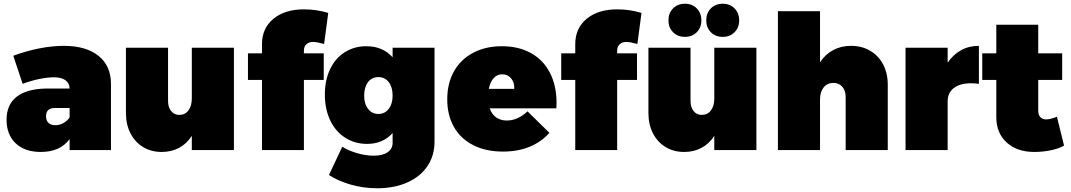

<svg xmlns="http://www.w3.org/2000/svg" viewBox="-20 -802 5721 1026"><path d="M573 -354V0H352V-59Q302 10 198 10Q112 10 63.5 -36.5Q15 -83 15 -162Q15 -243 69 -285Q123 -327 227 -329H352Q351 -358 329.5 -373.5Q308 -389 267 -389Q235 -389 190.5 -380Q146 -371 101 -354L51 -504Q121 -530 190.5 -543.5Q260 -557 321 -557Q440 -557 506.5 -503.5Q573 -450 573 -354ZM352 -175V-225H274Q226 -225 226 -181Q226 -158 239 -145.5Q252 -133 276 -133Q298 -133 318.5 -144Q339 -155 352 -175Z M1230 -547V0H1005V-76Q978 -34 937 -12Q896 10 844 10Q788 10 745 -16Q702 -42 677.5 -89Q653 -136 653 -198V-547H878V-263Q878 -229 894.5 -208.5Q911 -188 938 -188Q969 -188 987 -212Q1005 -236 1005 -276V-547Z M1604 -532V-517H1710V-375H1604V0H1380V-375H1305V-517H1380V-566Q1380 -651 1441 -701.5Q1502 -752 1604 -752Q1671 -752 1734 -733L1712 -567Q1672 -578 1653 -578Q1631 -578 1617.5 -565.5Q1604 -553 1604 -532Z M2302 -547V-45Q2302 30 2263.5 86.5Q2225 143 2155.5 173.5Q2086 204 1996 204Q1921 204 1852.5 184Q1784 164 1738 133L1809 -18Q1844 4 1890 17Q1936 30 1976 30Q2025 30 2051.5 11.5Q2078 -7 2078 -39V-91Q2026 -33 1941 -33Q1877 -33 1825.5 -65.5Q1774 -98 1745 -158Q1716 -218 1716 -297Q1716 -374 1744 -432.5Q1772 -491 1822.5 -523Q1873 -555 1937 -555Q2025 -555 2078 -496V-547ZM2078 -291Q2078 -336 2057.5 -363Q2037 -390 2002 -390Q1967 -390 1946.5 -363Q1926 -336 1926 -291Q1926 -247 1947 -220Q1968 -193 2002 -193Q2036 -193 2057 -220Q2078 -247 2078 -291Z M2954 -252Q2954 -233 2953 -223H2597Q2608 -191 2631.5 -174.5Q2655 -158 2688 -158Q2747 -158 2799 -207L2916 -92Q2872 -43 2809.5 -17.5Q2747 8 2668 8Q2576 8 2508.5 -26.5Q2441 -61 2405.5 -124Q2370 -187 2370 -271Q2370 -357 2406 -421Q2442 -485 2508.5 -520Q2575 -555 2662 -555Q2752 -555 2818 -518Q2884 -481 2919 -412.5Q2954 -344 2954 -252ZM2664 -405Q2636 -405 2617.5 -384Q2599 -363 2592 -327H2728Q2730 -361 2711.5 -383Q2693 -405 2664 -405Z M3278 -532V-517H3384V-375H3278V0H3054V-375H2979V-517H3054V-566Q3054 -651 3115 -701.5Q3176 -752 3278 -752Q3345 -752 3408 -733L3386 -567Q3346 -578 3327 -578Q3305 -578 3291.5 -565.5Q3278 -553 3278 -532Z M4022 -547V0H3797V-76Q3770 -34 3729 -12Q3688 10 3636 10Q3580 10 3537 -16Q3494 -42 3469.5 -89Q3445 -136 3445 -198V-547H3670V-263Q3670 -229 3686.5 -208.5Q3703 -188 3730 -188Q3761 -188 3779 -212Q3797 -236 3797 -276V-547ZM3728 -693Q3728 -655 3703.5 -630Q3679 -605 3640 -605Q3601 -605 3576.5 -630Q3552 -655 3552 -693Q3552 -732 3576.5 -757Q3601 -782 3640 -782Q3679 -782 3703.5 -757Q3728 -732 3728 -693ZM3930 -693Q3930 -655 3905.5 -630Q3881 -605 3842 -605Q3803 -605 3778.5 -630Q3754 -655 3754 -693Q3754 -732 3778.5 -757Q3803 -782 3842 -782Q3881 -782 3905.5 -757Q3930 -732 3930 -693Z M4724 -349V0H4499V-284Q4499 -318 4481 -338.5Q4463 -359 4434 -359Q4401 -359 4381.5 -335Q4362 -311 4362 -271V0H4137V-742H4362V-469Q4390 -512 4432.5 -534.5Q4475 -557 4528 -557Q4585 -557 4629.5 -531Q4674 -505 4699 -458Q4724 -411 4724 -349Z M5211 -557V-354Q5189 -357 5168 -357Q5110 -357 5077 -331.5Q5044 -306 5044 -261V0H4819V-547H5044V-467Q5073 -510 5115.5 -533.5Q5158 -557 5211 -557Z M5666 -24Q5639 -8 5595.5 1Q5552 10 5507 10Q5415 10 5359.5 -40.5Q5304 -91 5304 -176V-375H5229V-517H5304V-670H5528V-517H5656V-375H5528V-210Q5528 -188 5540 -175.5Q5552 -163 5572 -164Q5591 -164 5628 -178Z"/></svg>

Font: Gontserrat Black
Style: Regular
Weight: 900
Designer: Julieta Ulanovsky
Foundry: Julieta Ulanovsky
Version: Version 6.001